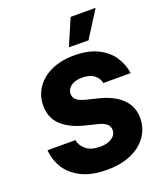

<svg xmlns="http://www.w3.org/2000/svg" viewBox="-176 -1103 1046 1228"><g transform="rotate(-20 347.5 -489.5)"><path d="M623 -989 509 -809 376 -810 453 -989ZM22 -238H212Q219 -199 252.5 -171.5Q286 -144 347 -144Q400 -144 429 -165Q458 -186 458 -219Q458 -266 386 -284L301 -305Q206 -328 150 -379Q94 -430 94 -515Q94 -580 129 -633.5Q164 -687 230.5 -718.5Q297 -750 390 -750Q484 -750 549 -717.5Q614 -685 648 -633Q682 -581 691 -520H505Q499 -553 470 -576Q441 -599 389 -599Q339 -599 311.5 -578Q284 -557 284 -526Q284 -500 304 -483.5Q324 -467 363 -458L444 -438Q542 -414 596 -361.5Q650 -309 650 -229Q650 -163 613.5 -108.5Q577 -54 507 -22Q437 10 339 10Q234 10 165 -25Q96 -60 61.5 -116Q27 -172 22 -238Z"/></g></svg>

Font: Be Vietnam Black
Style: Italic
Weight: 900
Italic angle: -9°
Designer: Lam Bao; Tony Le; Vietanh Nguyen
Foundry: Yellow Type Foundry
Version: Version 5.000